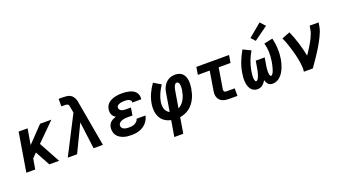

<svg xmlns="http://www.w3.org/2000/svg" viewBox="-68 -1488 4336 2417"><g transform="rotate(-20 2100.0 -279.5)"><path d="M44 0 130 -520H250L214 -308L417 -520H569L329 -282L483 0H352L244 -198L187 -140L163 0Z M599 0 860 -508 847 -582Q847 -582 847 -582Q847 -582 847 -582V-583Q847 -583 847 -583Q847 -583 847 -583Q846 -593 843.5 -603Q841 -613 834.5 -621Q828 -629 817.5 -631.5Q807 -634 796 -634H744V-735H796Q823 -735 849.5 -732Q876 -729 897.5 -717.5Q919 -706 933.5 -685.5Q948 -665 955 -641H956Q958 -630 960.5 -620Q963 -610 964 -599L1070 0H945L899 -363L724 0Z M1455 8Q1426 8 1398 5Q1370 2 1344 -7Q1318 -16 1295.5 -31Q1273 -46 1258 -68Q1243 -90 1238 -117.5Q1233 -145 1237 -174Q1240 -192 1249 -210Q1258 -228 1273 -241Q1288 -254 1306 -262.5Q1324 -271 1343 -277Q1328 -286 1316 -298.5Q1304 -311 1297 -327Q1290 -343 1289 -361.5Q1288 -380 1291 -398Q1294 -421 1306 -442.5Q1318 -464 1337 -479Q1356 -494 1378.5 -503.5Q1401 -513 1423.5 -518.5Q1446 -524 1469 -526Q1492 -528 1514 -528Q1540 -528 1564.5 -525.5Q1589 -523 1613 -517Q1637 -511 1658 -500Q1679 -489 1694.5 -471.5Q1710 -454 1717 -430.5Q1724 -407 1720 -381Q1720 -379 1719.5 -377.5Q1719 -376 1719 -374H1600Q1600 -375 1600 -375.5Q1600 -376 1600 -376Q1603 -391 1593.5 -402Q1584 -413 1571 -418.5Q1558 -424 1543.5 -425.5Q1529 -427 1514 -427Q1504 -427 1494 -426.5Q1484 -426 1473.5 -424.5Q1463 -423 1453 -420Q1443 -417 1433 -412Q1423 -407 1416 -398.5Q1409 -390 1407 -380Q1405 -364 1413.5 -351Q1422 -338 1435.5 -331.5Q1449 -325 1465 -323Q1481 -321 1497 -321H1562L1546 -220H1480Q1468 -220 1456 -219.5Q1444 -219 1431.5 -216.5Q1419 -214 1407 -210Q1395 -206 1383.5 -199.5Q1372 -193 1364.5 -182.5Q1357 -172 1355 -159Q1352 -141 1361.5 -126.5Q1371 -112 1386 -105Q1401 -98 1419 -95.5Q1437 -93 1455 -93Q1474 -93 1493 -95.5Q1512 -98 1530 -106.5Q1548 -115 1562.5 -130.5Q1577 -146 1581 -164H1700Q1695 -139 1682.5 -114Q1670 -89 1651.5 -68Q1633 -47 1609 -32Q1585 -17 1559 -8Q1533 1 1507 4.5Q1481 8 1455 8Z M1948 215 1984 1Q1954 -5 1927 -18Q1900 -31 1879 -51Q1858 -71 1844.5 -97Q1831 -123 1824.5 -152.5Q1818 -182 1818 -213.5Q1818 -245 1823 -276Q1833 -340 1861 -402Q1889 -464 1929 -520L2026 -462Q1995 -415 1972 -364.5Q1949 -314 1940 -262Q1936 -238 1936.5 -214Q1937 -190 1944 -168Q1951 -146 1965.5 -128.5Q1980 -111 2001 -102L2041 -343Q2044 -365 2051 -387.5Q2058 -410 2069.5 -430.5Q2081 -451 2098 -469Q2115 -487 2136 -498.5Q2157 -510 2180 -515Q2203 -520 2225 -520Q2252 -520 2277 -512Q2302 -504 2320 -486.5Q2338 -469 2348 -445Q2358 -421 2361.5 -395Q2365 -369 2363.5 -342Q2362 -315 2358 -288Q2352 -255 2343 -222Q2334 -189 2318.5 -157.5Q2303 -126 2281 -97.5Q2259 -69 2230.5 -47.5Q2202 -26 2169 -13Q2136 0 2103 5L2068 215ZM2121 -106Q2149 -119 2170.5 -142.5Q2192 -166 2206 -192.5Q2220 -219 2228 -247.5Q2236 -276 2241 -304Q2243 -316 2244 -327.5Q2245 -339 2245 -350.5Q2245 -362 2244 -373Q2243 -384 2239.5 -394Q2236 -404 2228 -411.5Q2220 -419 2208 -419Q2199 -419 2191.5 -412Q2184 -405 2179.5 -397Q2175 -389 2171.5 -380Q2168 -371 2165.5 -362.5Q2163 -354 2161 -345Q2159 -336 2158 -327Q2158 -327 2158 -327Q2158 -327 2158 -327Z M2757 0Q2734 0 2712.5 -3.5Q2691 -7 2671.5 -16Q2652 -25 2637.5 -40.5Q2623 -56 2615.5 -76Q2608 -96 2607.5 -118Q2607 -140 2611 -163L2653 -419H2494L2511 -520H2949L2932 -419H2773L2728 -146Q2727 -138 2727 -130Q2727 -122 2730.5 -115Q2734 -108 2741.5 -104.5Q2749 -101 2757 -101H2872V0Z M3140 8Q3112 8 3088.5 -4.5Q3065 -17 3050.5 -38.5Q3036 -60 3029 -86Q3022 -112 3020 -139Q3018 -166 3020 -194Q3022 -222 3027 -250Q3038 -322 3065.5 -392Q3093 -462 3131 -528L3234 -478Q3200 -420 3177 -358.5Q3154 -297 3144 -235Q3142 -225 3141 -215.5Q3140 -206 3139 -196Q3138 -186 3137 -176.5Q3136 -167 3136 -157.5Q3136 -148 3136.5 -138.5Q3137 -129 3139 -119.5Q3141 -110 3145.5 -101.5Q3150 -93 3160 -93Q3169 -93 3175.5 -101Q3182 -109 3187 -117.5Q3192 -126 3195.5 -134.5Q3199 -143 3202 -152Q3205 -161 3207.5 -170Q3210 -179 3212.5 -188Q3215 -197 3217 -206Q3219 -215 3220.5 -224Q3222 -233 3223.5 -242Q3225 -251 3227 -260L3240 -338H3360L3347 -260Q3345 -251 3343.5 -242Q3342 -233 3341 -224Q3340 -215 3339 -206Q3338 -197 3337.5 -188Q3337 -179 3336.5 -170Q3336 -161 3336 -152Q3336 -143 3336.5 -134.5Q3337 -126 3339 -117.5Q3341 -109 3345 -101Q3349 -93 3358 -93Q3366 -93 3372 -99.5Q3378 -106 3382 -113Q3386 -120 3389.5 -127Q3393 -134 3396 -141.5Q3399 -149 3401 -157Q3403 -165 3405.5 -172.5Q3408 -180 3410 -187.5Q3412 -195 3413.5 -202.5Q3415 -210 3417 -217.5Q3419 -225 3420.5 -233Q3422 -241 3423.5 -248.5Q3425 -256 3426 -264Q3436 -325 3434 -386Q3432 -447 3416 -503L3531 -528Q3548 -462 3551.5 -392Q3555 -322 3544 -250Q3539 -222 3531.5 -194Q3524 -166 3513 -139Q3502 -112 3486.5 -86Q3471 -60 3449.5 -38.5Q3428 -17 3400.5 -4.5Q3373 8 3345 8Q3327 8 3311.5 2.5Q3296 -3 3285 -14.5Q3274 -26 3267 -40.5Q3260 -55 3255 -71Q3246 -55 3234 -40.5Q3222 -26 3207.5 -14.5Q3193 -3 3175 2.5Q3157 8 3140 8ZM3326 -572 3275 -628 3450 -774 3512 -706Z M3762 0Q3767 -33 3765 -65Q3763 -97 3758 -128.5Q3753 -160 3746.5 -190.5Q3740 -221 3732 -251.5Q3724 -282 3715 -312Q3706 -342 3696.5 -371Q3687 -400 3676 -429Q3665 -458 3652 -486L3760 -528Q3779 -487 3795 -443.5Q3811 -400 3824.5 -356Q3838 -312 3849.5 -267Q3861 -222 3870 -176Q3885 -199 3900.5 -222.5Q3916 -246 3930.5 -269.5Q3945 -293 3958.5 -317Q3972 -341 3984 -366Q3996 -391 4006 -416.5Q4016 -442 4020 -468L4029 -520H4149L4140 -468Q4135 -436 4123 -405Q4111 -374 4096.5 -344Q4082 -314 4066 -284.5Q4050 -255 4032.5 -226Q4015 -197 3996.5 -168.5Q3978 -140 3959 -111.5Q3940 -83 3920.5 -55.5Q3901 -28 3882 0Z"/></g></svg>

Font: Iosevka SS04 Extended Oblique
Style: Bold
Weight: 700
Width: 7
Italic angle: -9°
Monospace: yes
Designer: Belleve Invis
Foundry: Belleve Invis
Version: Version 19.0.0; ttfautohint (v1.8.4)